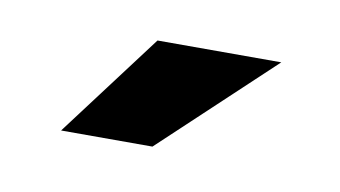

<svg xmlns="http://www.w3.org/2000/svg" viewBox="-32 -775 418 236"><g transform="rotate(10 177.0 -657.0)"><path d="M166.5 -592H52.5L150 -721.5H304.5Z"/></g></svg>

Font: Roberto Sans
Style: Bold
Weight: 700
Designer: Google (font) & Cristiano Sobral (main changes)
Version: Version 1.000;October 12, 2021;FontCreator 14.0.0.2814 64-bi